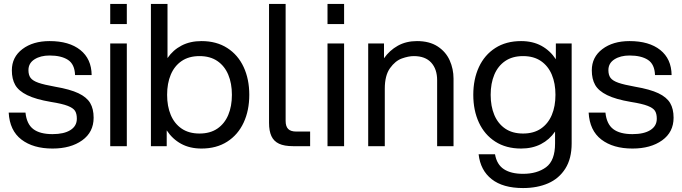

<svg xmlns="http://www.w3.org/2000/svg" viewBox="-20 -740 3454 972"><path d="M24 -170H109Q115 -112 148.5 -86.5Q182 -61 246 -61Q304 -61 336.5 -81.5Q369 -102 369 -139Q369 -164 360 -178.5Q351 -193 323 -204Q295 -215 238 -224Q161 -237 117.5 -258.5Q74 -280 57 -310Q40 -340 40 -384Q40 -451 93.5 -491.5Q147 -532 231 -532Q330 -532 386.5 -487Q443 -442 444 -360H360Q358 -415 324 -437Q290 -459 231 -459Q185 -459 154.5 -439.5Q124 -420 124 -385Q124 -360 135 -345.5Q146 -331 174.5 -321Q203 -311 259 -301Q335 -288 377 -268Q419 -248 436.5 -218.5Q454 -189 454 -144Q454 -71 396 -29.5Q338 12 246 12Q148 12 88.5 -33.5Q29 -79 24 -170Z M538 -520H622V0H538ZM538 -720H622V-618H538Z M824 -80V0H744V-720H828V-446Q856 -487 899.5 -509.5Q943 -532 1000 -532Q1076 -532 1130.5 -497Q1185 -462 1213.5 -400.5Q1242 -339 1242 -260Q1242 -181 1213.5 -119.5Q1185 -58 1130.5 -23Q1076 12 1000 12Q941 12 897 -12Q853 -36 824 -80ZM1154 -260Q1154 -318 1135.5 -362Q1117 -406 1080.5 -431Q1044 -456 990 -456Q936 -456 899.5 -431Q863 -406 844.5 -362Q826 -318 826 -260Q826 -202 844.5 -158Q863 -114 899.5 -89Q936 -64 990 -64Q1044 -64 1080.5 -89Q1117 -114 1135.5 -158Q1154 -202 1154 -260Z M1426 -720V-128Q1426 -100 1439 -87Q1452 -74 1480 -74H1550V0H1464Q1419 0 1392.5 -12.5Q1366 -25 1354 -51Q1342 -77 1342 -118V-720Z M1638 -520H1722V0H1638ZM1638 -720H1722V-618H1638Z M1844 -520H1924V-445Q1952 -485 1994 -508.5Q2036 -532 2091 -532Q2154 -532 2195.5 -505Q2237 -478 2256.5 -434.5Q2276 -391 2276 -342V0H2193V-334Q2193 -390 2163 -423Q2133 -456 2075 -456Q2048 -456 2014.5 -444Q1981 -432 1954.5 -395Q1928 -358 1928 -291V0H1844Z M2403 41H2486Q2495 93 2531 116.5Q2567 140 2628 140Q2699 140 2744.5 106.5Q2790 73 2790 -14V-74Q2762 -33 2718.5 -10.5Q2675 12 2618 12Q2542 12 2487.5 -23Q2433 -58 2404.5 -119.5Q2376 -181 2376 -260Q2376 -339 2404.5 -400.5Q2433 -462 2487.5 -497Q2542 -532 2618 -532Q2677 -532 2721 -508Q2765 -484 2794 -440V-520H2874V-14Q2874 63 2842 113.5Q2810 164 2755 188Q2700 212 2628 212Q2526 212 2469 167Q2412 122 2403 41ZM2792 -260Q2792 -318 2773.5 -362Q2755 -406 2718.5 -431Q2682 -456 2628 -456Q2574 -456 2537.5 -431Q2501 -406 2482.5 -362Q2464 -318 2464 -260Q2464 -202 2482.5 -158Q2501 -114 2537.5 -89Q2574 -64 2628 -64Q2682 -64 2718.5 -89Q2755 -114 2773.5 -158Q2792 -202 2792 -260Z M2960 -170H3045Q3051 -112 3084.5 -86.5Q3118 -61 3182 -61Q3240 -61 3272.5 -81.5Q3305 -102 3305 -139Q3305 -164 3296 -178.5Q3287 -193 3259 -204Q3231 -215 3174 -224Q3097 -237 3053.5 -258.5Q3010 -280 2993 -310Q2976 -340 2976 -384Q2976 -451 3029.5 -491.5Q3083 -532 3167 -532Q3266 -532 3322.5 -487Q3379 -442 3380 -360H3296Q3294 -415 3260 -437Q3226 -459 3167 -459Q3121 -459 3090.5 -439.5Q3060 -420 3060 -385Q3060 -360 3071 -345.5Q3082 -331 3110.5 -321Q3139 -311 3195 -301Q3271 -288 3313 -268Q3355 -248 3372.5 -218.5Q3390 -189 3390 -144Q3390 -71 3332 -29.5Q3274 12 3182 12Q3084 12 3024.5 -33.5Q2965 -79 2960 -170Z"/></svg>

Font: Aspekta Variable
Style: Regular
Weight: 400
Designer: Ivo Dolenc
Version: Version 2.100